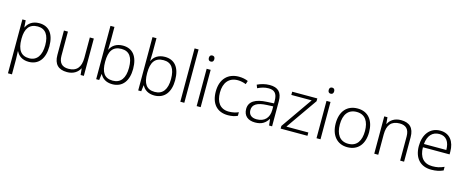

<svg xmlns="http://www.w3.org/2000/svg" viewBox="-46 -1583 6397 2643"><g transform="rotate(15 3152.5 -262.0)"><path d="M327 -542C228 -542 172 -491 145 -433H142L135 -532H88V236H145V17C145 -16 143 -58 141 -92H145C172 -36 227 10 321 10C458 10 543 -89 543 -269C543 -450 463 -542 327 -542ZM319 -493C429 -493 484 -413 484 -270C484 -126 425 -39 315 -39C199 -39 145 -115 145 -266V-276C146 -416 200 -493 319 -493Z M1106 -532H1049V-242C1049 -107 991 -39 874 -39C784 -39 737 -87 737 -189V-532H680V-184C680 -53 744 10 867 10C958 10 1019 -33 1048 -91H1051L1060 0H1106Z M1339 -550V-760H1282V0H1325L1336 -86H1340C1367 -32 1423 10 1512 10C1659 10 1737 -99 1737 -267C1737 -448 1657 -542 1520 -542C1428 -542 1365 -497 1339 -436H1336C1337 -463 1339 -512 1339 -550ZM1513 -493C1624 -493 1678 -417 1678 -268C1678 -121 1620 -39 1506 -39C1386 -39 1339 -117 1339 -260V-267C1339 -414 1389 -493 1513 -493Z M1938 -550V-760H1881V0H1924L1935 -86H1939C1966 -32 2022 10 2111 10C2258 10 2336 -99 2336 -267C2336 -448 2256 -542 2119 -542C2027 -542 1964 -497 1938 -436H1935C1936 -463 1938 -512 1938 -550ZM2112 -493C2223 -493 2277 -417 2277 -268C2277 -121 2219 -39 2105 -39C1985 -39 1938 -117 1938 -260V-267C1938 -414 1988 -493 2112 -493Z M2538 0V-760H2481V0Z M2743 -729C2718 -729 2704 -713 2704 -686C2704 -658 2718 -642 2743 -642C2768 -642 2782 -658 2782 -686C2782 -713 2768 -729 2743 -729ZM2771 -532H2714V0H2771Z M3160 10C3218 10 3263 -1 3297 -18V-69C3259 -53 3213 -41 3160 -41C3033 -41 2975 -131 2975 -264C2975 -405 3045 -491 3171 -491C3208 -491 3252 -482 3288 -467L3304 -516C3269 -532 3223 -542 3172 -542C3019 -542 2916 -443 2916 -263C2916 -91 3004 10 3160 10Z M3611 -541C3547 -541 3486 -523 3436 -499L3454 -453C3505 -478 3554 -493 3609 -493C3690 -493 3733 -454 3733 -349V-312L3636 -307C3470 -300 3382 -245 3382 -139C3382 -43 3445 10 3547 10C3646 10 3695 -30 3733 -90H3736L3746 0H3789V-358C3789 -485 3731 -541 3611 -541ZM3643 -265 3733 -269V-217C3732 -105 3668 -38 3557 -38C3485 -38 3442 -73 3442 -139C3442 -219 3508 -259 3643 -265Z M4293 0V-47H3980L4291 -492V-532H3933V-486H4223L3911 -38V0Z M4451 -729C4426 -729 4412 -713 4412 -686C4412 -658 4426 -642 4451 -642C4476 -642 4490 -658 4490 -686C4490 -713 4476 -729 4451 -729ZM4479 -532H4422V0H4479Z M5100 -267C5100 -432 5017 -542 4865 -542C4715 -542 4624 -439 4624 -267C4624 -99 4714 10 4861 10C5016 10 5100 -100 5100 -267ZM4683 -267C4683 -408 4744 -493 4864 -493C4989 -493 5041 -399 5041 -267C5041 -131 4986 -39 4862 -39C4740 -39 4683 -130 4683 -267Z M5483 -542C5393 -542 5332 -499 5303 -440H5299L5291 -532H5245V0H5302V-290C5302 -425 5360 -493 5477 -493C5566 -493 5614 -446 5614 -344V0H5670V-348C5670 -482 5604 -542 5483 -542Z M6043 -542C5895 -542 5810 -424 5810 -262C5810 -95 5898 10 6058 10C6126 10 6174 -1 6227 -24V-76C6168 -50 6126 -40 6060 -40C5938 -40 5870 -118 5869 -259H6249V-298C6249 -440 6179 -542 6043 -542ZM6042 -494C6143 -494 6190 -418 6190 -306H5871C5881 -427 5944 -494 6042 -494Z"/></g></svg>

Font: Noto Sans Sinhala UI Light
Style: Regular
Weight: 300
Designer: Jelle Bosma - Monotype Design Team
Foundry: Monotype Imaging Inc.
Version: Version 2.006